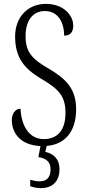

<svg xmlns="http://www.w3.org/2000/svg" viewBox="-20 -744 451 991"><path d="M191 227C250 227 287 193 287 129C287 75 254 48 214 40L221 9C315 2 373 -65 373 -180C373 -289 317 -339 231 -390C144 -440 112 -476 112 -558C112 -634 146 -687 212 -687C278 -687 311 -631 311 -560C340 -560 358 -575 358 -612C358 -665 308 -724 217 -724C122 -724 58 -654 58 -556C58 -443 108 -389 190 -339C278 -287 318 -253 318 -161C318 -74 278 -26 206 -26C130 -26 90 -95 86 -183C58 -183 41 -155 41 -125C41 -56 86 5 189 10L178 67C217 73 241 90 241 130C241 174 219 192 184 192C171 192 154 189 136 184V217C154 224 175 227 191 227Z"/></svg>

Font: Noto Serif Bengali ExtraCondensed Light
Style: Regular
Weight: 300
Width: 2
Designer: Juan Bruce, Universal Thirst, Indian Type Foundry and the Monotype Design Team.
Foundry: Monotype Imaging Inc.
Version: Version 2.003